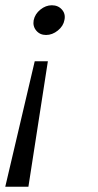

<svg xmlns="http://www.w3.org/2000/svg" viewBox="-95 -467 372 730"><path d="M87 -234 13 243H-75L37 -234ZM102 -447Q126 -447 140.5 -430.5Q155 -414 150 -391Q146 -368 125 -351Q104 -334 80 -334Q57 -334 43 -350.5Q29 -367 33 -390Q38 -414 58.5 -430.5Q79 -447 102 -447Z"/></svg>

Font: Teachers
Style: Italic
Weight: 400
Italic angle: -11°
Designer: Alfredo Marco Pradil, Chank Diesel
Version: Version 1.001